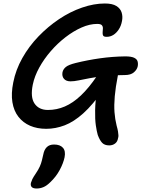

<svg xmlns="http://www.w3.org/2000/svg" viewBox="-20 -728 810 1100"><path d="M606 105Q579 105 565 90Q551 75 540 45Q534 24 529 -10Q524 -44 525 -97Q526 -150 537 -225L572 -214Q512 -128 457.5 -79Q403 -30 350.5 -10Q298 10 245 10Q193 10 152.5 -7.5Q112 -25 85.5 -59Q59 -93 51 -142.5Q43 -192 56 -256Q70 -328 108 -395.5Q146 -463 200.5 -519.5Q255 -576 318.5 -618.5Q382 -661 450 -684.5Q518 -708 581 -708Q624 -708 647 -693.5Q670 -679 677 -656Q684 -633 679 -608Q674 -580 660.5 -559.5Q647 -539 629.5 -528Q612 -517 591 -517Q575 -517 571 -524Q567 -531 568 -542.5Q569 -554 569.5 -565Q570 -576 563.5 -583.5Q557 -591 537 -591Q494 -591 447.5 -570.5Q401 -550 355.5 -515Q310 -480 271 -435Q232 -390 205 -341Q178 -292 168 -244Q153 -171 178 -134.5Q203 -98 255 -98Q305 -98 351.5 -118Q398 -138 443.5 -181Q489 -224 535 -292Q554 -318 574.5 -328Q595 -338 623 -338Q644 -338 652 -326.5Q660 -315 655 -294Q642 -228 637.5 -176.5Q633 -125 636 -85Q639 -45 648 -9Q654 12 656 25Q658 38 658.5 47Q659 56 656 65Q653 84 639 94.5Q625 105 606 105ZM384 -262Q359 -262 346.5 -276.5Q334 -291 338 -314Q342 -332 357.5 -344.5Q373 -357 413 -367Q482 -384 553 -394Q624 -404 697 -405Q731 -405 747.5 -397.5Q764 -390 768 -377Q772 -364 769 -348Q765 -329 747 -313.5Q729 -298 695 -298Q631 -298 581 -292.5Q531 -287 494 -280Q457 -273 430.5 -267.5Q404 -262 384 -262ZM190 352Q151 352 157 320Q160 310 165 299Q170 288 185 266Q200 244 208 226Q216 208 220 191Q224 174 228 157Q233 130 248 115Q263 100 290 100Q324 100 340.5 118.5Q357 137 350 173Q343 207 322 246Q301 285 268 316Q248 336 229 344Q210 352 190 352Z"/></svg>

Font: Shantell Sans Medium
Style: Italic
Weight: 500
Italic angle: -11°
Designer: Stephen Nixon, Anya Danilova, Shantell Martin
Foundry: Arrow Type
Version: Version 1.011;[c5ecc13dd]